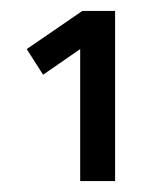

<svg xmlns="http://www.w3.org/2000/svg" viewBox="-20 -810 305 352"><path d="M131 -790H191V-478H127V-720L59 -673L29 -720Z"/></svg>

Font: Panefresco 400wt
Style: Regular
Weight: 400
Foundry: Campivisivi & Chank Co
Version: Version 1.002